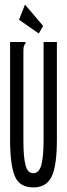

<svg xmlns="http://www.w3.org/2000/svg" viewBox="-20 -806 290 837"><path d="M126 11Q64 11 44 -39.5Q24 -90 24 -195V-623H91V-616Q85 -610 83.5 -603Q82 -596 82 -579V-194Q82 -120 91.5 -85Q101 -50 126 -51Q152 -52 161 -90Q170 -128 170 -197V-623H228V-198Q228 -83 205 -36Q182 11 126 11ZM149 -660 63 -720 89 -786 168 -693Z"/></svg>

Font: Inconsolata UltraCondensed Medium
Style: Regular
Weight: 500
Width: 1
Monospace: yes
Designer: Raph Levien, Cyreal, Brenton Simpson
Foundry: Raph Levien, Cyreal, Google
Version: Version 3.001; ttfautohint (v1.8.2.53-6de2)